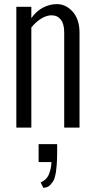

<svg xmlns="http://www.w3.org/2000/svg" viewBox="-20 -618 460 930"><path d="M189.9 292 176.8 265.1Q209.5 252.4 219.7 218.3Q229 192.9 229 167H167V80.1H256.8V90.8V121.6Q256.8 138.2 256.3 150.4L254.9 178.2L252.4 202.6Q251 218.8 249 225.6Q242.7 254.4 235.8 262.2Q226.6 275.9 218 282.7Q209.5 289.6 195.8 291Q190.9 292 189.9 292ZM131.8 0H59.1V-585H131.8V-529.8Q154.3 -563 187.3 -580.6Q220.2 -598.1 255.9 -598.1Q298.8 -598.1 332 -561.5Q365.2 -524.4 365.2 -459V0H291V-460.9Q291 -502.4 274.4 -523.2Q257.8 -543.9 229 -543.9Q206.1 -543.9 179.9 -528.1Q153.8 -512.2 131.8 -484.9Z"/></svg>

Font: VL Oswald
Style: Light
Weight: 300
Designer: vernon adams
Foundry: vernon adams
Version: Version ; ttfautohint (v0.92.18-e454-dirty) -l 8 -r 50 -G 20